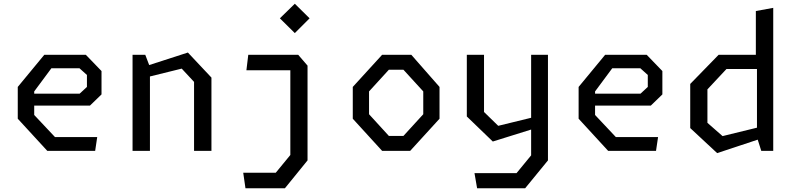

<svg xmlns="http://www.w3.org/2000/svg" viewBox="-20 -807 4240 1027"><path d="M233 0 75 -172V-342L217 -514H439L523 -427V-302L461 -242H163V-192L274 -74H500L489 0ZM163 -306H406L445 -342V-406L405 -442H255L163 -318Z M1018 0V-369L952 -440L782 -398V0H689V-514H757L778 -459L985 -526L1111 -392V0Z M1293 200 1281 117H1455L1533 22V-431H1298L1308 -514H1575L1625 -456V51L1504 200ZM1477 -709 1557 -787 1636 -709 1557 -630Z M2024 0 1867 -172V-342L2024 -514H2180L2331 -342V-172L2174 0ZM1954 -196 2060 -80H2138L2244 -196V-318L2138 -434H2060L1954 -318Z M2532 200 2518 119H2743L2821 24V-114L2616 -50L2477 -184V-514H2569V-208L2645 -134L2821 -177V-514H2911V51L2789 200Z M3233 0 3075 -172V-342L3217 -514H3439L3523 -427V-302L3461 -242H3163V-192L3274 -74H3500L3489 0ZM3163 -306H3406L3445 -342V-406L3405 -442H3255L3163 -318Z M4052 0 4033 -60 3816 12 3672 -122V-358L3824 -514H4023V-748L4116 -765V0ZM3764 -150 3845 -79 4029 -124V-438H3866L3764 -329Z"/></svg>

Font: Moralerspace Krypton JPDOC
Style: Regular
Weight: 400
Version: v0.0.6; ttfautohint (v1.8.4.7-5d5b-dirty) -l 6 -r 45 -G 200 